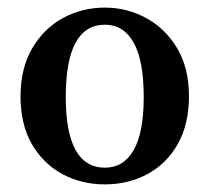

<svg xmlns="http://www.w3.org/2000/svg" viewBox="-20 -473 552 505"><path d="M256 12Q194 12 143.5 -15.5Q93 -43 63.5 -94.5Q34 -146 34 -220Q34 -293 64.5 -345.5Q95 -398 145.5 -425.5Q196 -453 256 -453Q314 -453 364.5 -425.5Q415 -398 446 -346Q477 -294 477 -220Q477 -146 447.5 -94Q418 -42 367.5 -15Q317 12 256 12ZM256 -32Q305 -32 331.5 -78Q358 -124 358 -218Q358 -314 331.5 -361Q305 -408 256 -408Q153 -408 153 -218Q153 -32 256 -32Z"/></svg>

Font: Lisu Bosa
Style: Bold
Weight: 700
Designer: David Morse, Annie Olsen, Victor Gaultney, Frank Grießhammer (Latin)
Foundry: SIL International
Version: Version 2.000